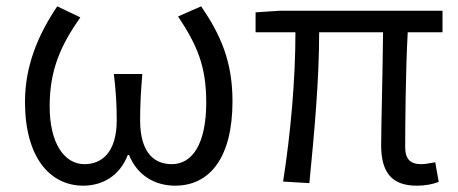

<svg xmlns="http://www.w3.org/2000/svg" viewBox="-20 -574 1447 607"><path d="M243 13C303 13 358 -17 384 -84H388C415 -17 472 13 534 13C642 13 715 -74 715 -254C715 -382 676 -466 616 -554L543 -522C604 -430 632 -364 632 -250C632 -117 587 -55 523 -55C471 -55 423 -87 423 -194C423 -239 425 -282 430 -340H340C347 -282 349 -239 349 -194C349 -90 300 -55 247 -55C184 -55 137 -120 137 -238C137 -353 172 -431 234 -519L161 -554C103 -468 59 -369 59 -252C59 -75 139 13 243 13Z M1297 13C1327 13 1349 8 1367 1L1356 -61C1335 -57 1321 -55 1312 -55C1278 -55 1261 -70 1261 -109C1261 -165 1262 -345 1269 -472H1379V-540H864L788 -535V-472H914C914 -323 899 -153 875 0L958 5C973 -148 989 -317 989 -472H1191C1190 -350 1185 -174 1185 -115C1185 -31 1217 13 1297 13Z"/></svg>

Font: ChiuKong Gothic MN Normal
Style: Regular
Weight: 350
Designer: Ryoko NISHIZUKA 西塚涼子 (kana, bopomofo & ideographs); Paul D. Hunt (Latin, Greek & Cyrillic); Sandoll Communications 산돌커뮤니
Foundry: Adobe
Version: Version 1.300